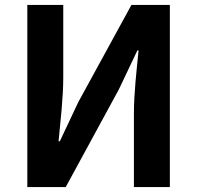

<svg xmlns="http://www.w3.org/2000/svg" viewBox="-20 -760 801 780"><path d="M247 0 463 -397 538 -555H543C535 -475 524 -382 524 -297V0H670V-740H514L298 -345L223 -186H218C225 -263 237 -361 237 -445V-740H91V0Z"/></svg>

Font: Noto Sans KR Bold
Style: Regular
Weight: 700
Designer: Ryoko NISHIZUKA  (kana & ideographs); Paul D. Hunt (Latin, Greek & Cyrillic); Wenlong ZHANG  (bopomofo); Sandoll Communi
Foundry: Adobe Systems Incorporated
Version: Version 1.004;PS 1.004;hotconv 1.0.82;makeotf.lib2.5.63406